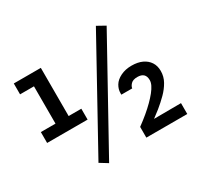

<svg xmlns="http://www.w3.org/2000/svg" viewBox="-151 -890 1146 1101"><g transform="rotate(-30 422.5 -340.0)"><path d="M25 -258V-330H122V-577H30V-649H209V-330H293V-258ZM603 -700 657 -670 275 20 223 -12ZM804 0H533V-71Q566 -95 594 -118.5Q622 -142 644 -164Q666 -186 682 -206Q698 -226 706.5 -243.5Q715 -261 715 -276Q715 -327 662 -327Q632 -327 618.5 -312.5Q605 -298 604 -285H532Q532 -290 532 -295Q532 -321 546.5 -345Q561 -369 592.5 -384.5Q624 -400 665 -400Q706 -400 735 -386.5Q764 -373 780 -348.5Q796 -324 796 -290Q796 -253 778 -221Q760 -189 732 -161Q704 -133 672 -107L625 -71L804 -72Z"/></g></svg>

Font: Syne Med Modified
Style: Regular
Weight: 500
Designer: Lucas Descroix
Foundry: Bonjour Monde
Version: Version 2.200